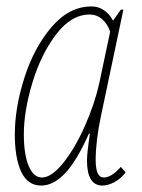

<svg xmlns="http://www.w3.org/2000/svg" viewBox="-20 -566 440 596"><path d="M26 -149Q26 -232 56 -325.5Q86 -419 140.5 -482.5Q195 -546 264 -546Q306 -546 331 -502L355 -536H363L293 -204Q277 -128 277 -69Q277 -15 302 -15Q326 -15 355 -48L370 -31Q355 -11 335 -0.5Q315 10 298 10Q250 10 250 -68Q250 -90 259 -151H256Q217 -64 181 -27Q145 10 108 10Q66 10 46 -32.5Q26 -75 26 -149ZM288 -307 322 -468Q313 -493 296.5 -507Q280 -521 259 -521Q201 -521 154 -459Q107 -397 80.5 -309Q54 -221 54 -149Q54 -87 69 -51Q84 -15 110 -15Q140 -15 176.5 -60.5Q213 -106 243.5 -175Q274 -244 288 -307Z"/></svg>

Font: Noto Serif CondThin
Style: Italic
Weight: 250
Width: 3
Italic angle: -12°
Designer: Monotype Design Team
Foundry: Monotype Imaging Inc.
Version: Version 1.001